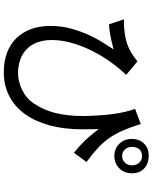

<svg xmlns="http://www.w3.org/2000/svg" viewBox="87 -860 825 1040"><g transform="rotate(90 500.0 -339.5)"><path d="M732 -640Q732 -681 757 -706.5Q782 -732 821 -732Q866 -732 892 -707.5Q918 -683 918 -641Q918 -599 891 -572.5Q864 -546 825 -546Q784 -546 758 -573Q732 -600 732 -640ZM569 -658 651 -689Q669 -632 687 -591Q705 -550 727.5 -518Q750 -486 781 -457Q812 -428 857 -395L807 -327Q774 -353 744 -383.5Q714 -414 679 -461Q679 -436 679.5 -413Q680 -390 680 -373Q680 -274 658.5 -195Q637 -116 597 -61Q557 -6 499.5 23.5Q442 53 370 53Q312 53 265.5 35.5Q219 18 187 -14.5Q155 -47 137.5 -93.5Q120 -140 120 -199Q120 -259 134.5 -311.5Q149 -364 169 -407.5Q189 -451 211 -485Q233 -519 247 -542Q200 -529 168.5 -523.5Q137 -518 111 -517L84 -598Q124 -597 156.5 -601.5Q189 -606 216 -615Q243 -624 266 -638Q289 -652 312 -671L385 -610Q332 -554 291.5 -490Q251 -426 227 -361.5Q203 -297 197.5 -237.5Q192 -178 208 -131.5Q224 -85 264 -56Q304 -27 372 -24Q423 -24 469 -47.5Q515 -71 542 -113Q576 -164 592 -228Q608 -292 608 -381Q606 -474 597 -540.5Q588 -607 569 -658ZM875 -641Q875 -666 860.5 -681Q846 -696 825 -696Q802 -696 788.5 -681.5Q775 -667 775 -642Q775 -619 789 -603.5Q803 -588 823 -588Q846 -588 860.5 -603Q875 -618 875 -641Z"/></g></svg>

Font: D2Coding
Style: Regular
Weight: 400
Monospace: yes
Designer: Yong-Rak Park; Jeong-Hwan Yoon; Sang-Min Lee;
Foundry: NHN Corporation
Version: Version 1.3.2; Build 20180524